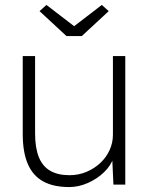

<svg xmlns="http://www.w3.org/2000/svg" viewBox="-20 -747 600 777"><path d="M72 -205V-520H122V-207Q122 -149 137 -111.5Q152 -74 183 -56Q214 -38 261 -38Q298 -38 330 -51.5Q362 -65 386 -87.5Q410 -110 423.5 -139.5Q437 -169 437 -202V-520H487V0H439L434 -110H440Q429 -77 401 -50Q373 -23 335.5 -6.5Q298 10 260 10Q196 10 154.5 -13Q113 -36 92.5 -83.5Q72 -131 72 -205ZM249 -601 140 -702 168 -727 280 -641 392 -727 420 -702 311 -601Z"/></svg>

Font: Mach ExtraLight
Style: Regular
Weight: 250
Version: Version 1.002